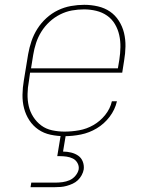

<svg xmlns="http://www.w3.org/2000/svg" viewBox="-20 -558 640 798"><path d="M248 8Q219 8 190.5 2Q162 -4 139.5 -19.5Q117 -35 102 -58Q87 -81 80 -108Q73 -135 73.5 -164.5Q74 -194 79 -223L97 -333Q102 -361 111 -387.5Q120 -414 135.5 -438.5Q151 -463 173 -483Q195 -503 221 -515.5Q247 -528 275 -533Q303 -538 330 -538Q359 -538 387 -531.5Q415 -525 437 -510Q459 -495 474 -471.5Q489 -448 495.5 -421Q502 -394 501.5 -365Q501 -336 496 -307L488 -256H105L100 -220Q95 -194 94.5 -167.5Q94 -141 99.5 -117Q105 -93 118.5 -72Q132 -51 151.5 -36.5Q171 -22 196.5 -16.5Q222 -11 248 -11Q278 -11 309 -16.5Q340 -22 368 -38Q396 -54 417 -80Q438 -106 445 -137H466Q458 -102 435.5 -72.5Q413 -43 382 -24.5Q351 -6 316.5 1Q282 8 248 8ZM470 -274 476 -310Q480 -336 480.5 -362Q481 -388 475.5 -412.5Q470 -437 457.5 -458Q445 -479 425 -493Q405 -507 380 -513Q355 -519 329 -519Q304 -519 279 -514.5Q254 -510 230 -498Q206 -486 186 -467.5Q166 -449 152 -426.5Q138 -404 130 -379.5Q122 -355 118 -330L109 -274ZM107 220 110 201H210Q225 201 240 199Q255 197 269 191Q283 185 293.5 172.5Q304 160 307 146Q309 132 302 119.5Q295 107 283 101Q271 95 257 93Q243 91 229 91H218L233 0H254L242 72Q259 72 275.5 76Q292 80 305 89Q318 98 324 113.5Q330 129 328 146Q326 158 319.5 170Q313 182 303.5 191Q294 200 282 205.5Q270 211 257.5 214.5Q245 218 232.5 219Q220 220 207 220Z"/></svg>

Font: Iosevka Curly Slab ThExObl
Style: Regular
Weight: 100
Width: 7
Italic angle: -9°
Monospace: yes
Designer: Belleve Invis
Foundry: Belleve Invis
Version: Version 11.1.0; ttfautohint (v1.8.3)